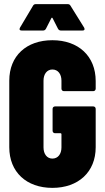

<svg xmlns="http://www.w3.org/2000/svg" viewBox="-20 -903 508 931"><path d="M85 -755H189C195 -755 200 -758 203 -764L229 -815C231 -818 233 -818 235 -815L261 -764C264 -758 269 -755 275 -755H380C386 -755 390 -757 390 -762C390 -764 389 -766 388 -769L322 -875C319 -881 314 -883 308 -883H154C148 -883 143 -881 140 -875L77 -769C72 -760 76 -755 85 -755ZM234 8C360 8 444 -69 444 -189V-375C444 -382 439 -387 432 -387H247C240 -387 235 -382 235 -375V-269C235 -262 240 -257 247 -257H273C276 -257 278 -255 278 -252V-188C278 -156 261 -134 234 -134C208 -134 191 -156 191 -188V-512C191 -544 208 -566 234 -566C261 -566 278 -544 278 -512V-473C278 -466 283 -461 290 -461H432C439 -461 444 -466 444 -473V-510C444 -631 360 -708 234 -708C108 -708 25 -632 25 -512V-189C25 -69 108 8 234 8Z"/></svg>

Font: Barlow Condensed ExtraBold
Style: Regular
Weight: 800
Width: 3
Designer: Jeremy Tribby
Foundry: Tribby Type
Version: Version 1.422;hotconv 1.0.109;makeotfexe 2.5.65596